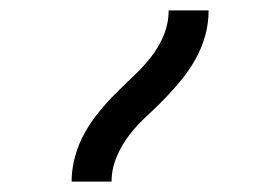

<svg xmlns="http://www.w3.org/2000/svg" viewBox="-20 -792 540 370"><path d="M118 -442Q118 -466 124.5 -490Q131 -514 143 -535.5Q155 -557 170.5 -576Q186 -595 203 -612Q220 -629 238 -646Q256 -663 271 -682Q286 -701 295.5 -724Q305 -747 305 -772H382Q382 -747 375.5 -723.5Q369 -700 357 -678.5Q345 -657 329.5 -638Q314 -619 297 -601.5Q280 -584 262 -567.5Q244 -551 229 -531.5Q214 -512 204.5 -489Q195 -466 195 -442Z"/></svg>

Font: Iosevka Etoile
Style: Regular
Weight: 400
Designer: Belleve Invis
Foundry: Belleve Invis
Version: Version 33.2.4